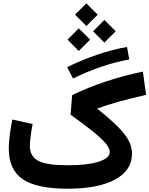

<svg xmlns="http://www.w3.org/2000/svg" viewBox="-20 -1144 906 1164"><path d="M54.7 -419.4 177.7 -392.1Q170.4 -355 165.8 -317.4Q161.1 -279.8 161.1 -258.8Q161.1 -194.8 212.9 -168.5Q264.6 -142.1 391.1 -142.1Q510.7 -142.1 578.1 -163.6Q645.5 -185.1 645.5 -223.1Q645.5 -244.1 622.1 -272.9Q598.6 -301.8 546.4 -344.5Q494.1 -387.2 407.7 -448.7L417.5 -567.4Q612.8 -661.6 846.2 -710L865.7 -568.8Q764.6 -545.9 695.6 -526.4Q626.5 -506.8 570.8 -486.3L571.3 -483.4Q647.5 -422.9 693.4 -377Q739.3 -331.1 759.8 -292Q780.3 -252.9 780.3 -212.9Q780.3 -111.3 678.2 -55.7Q576.2 0 389.2 0Q201.7 0 117.4 -57.9Q33.2 -115.7 33.2 -243.7Q33.2 -309.6 54.7 -419.4ZM750 -859.4 763.7 -783.7Q595.2 -752.9 422.9 -668L387.2 -736.8Q477.1 -781.2 569.8 -812.5Q662.6 -843.8 750 -859.4ZM544.4 -954.6 612.8 -1022.9 681.6 -954.6 612.8 -885.7ZM389.2 -903.8 457.5 -972.2 526.4 -903.8 457.5 -835ZM435.1 -1055.2 503.4 -1123.5 572.3 -1055.2 503.4 -986.3Z"/></svg>

Font: Estedad-FD Bold
Style: Regular
Weight: 700
Designer: Amin Abedi
Version: Version 7.3